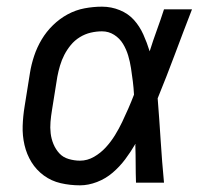

<svg xmlns="http://www.w3.org/2000/svg" viewBox="-20 -548 640 576"><path d="M220 8Q190 8 162 1.5Q134 -5 111.5 -21.5Q89 -38 74.5 -61.5Q60 -85 53.5 -113Q47 -141 48 -170.5Q49 -200 54 -230L70 -330Q74 -355 82.5 -380.5Q91 -406 105 -429.5Q119 -453 139 -472.5Q159 -492 183 -505Q207 -518 233.5 -523Q260 -528 286 -528Q314 -528 339.5 -517.5Q365 -507 382 -488Q399 -469 410 -444.5Q421 -420 429 -394Q439 -426 450.5 -457.5Q462 -489 472 -520H556Q530 -453 505 -386Q480 -319 453 -253Q458 -190 462 -126.5Q466 -63 472 0H388Q387 -28 387 -56Q387 -84 386 -113L387 -114Q386 -115 386 -115Q386 -115 386 -116Q372 -92 355.5 -70Q339 -48 318 -30Q297 -12 271 -2Q245 8 220 8ZM220 -66Q242 -66 262 -77.5Q282 -89 297.5 -106Q313 -123 325 -142.5Q337 -162 346.5 -182Q356 -202 365 -222.5Q374 -243 382 -264Q381 -284 378.5 -304Q376 -324 373 -343.5Q370 -363 364.5 -381.5Q359 -400 349 -416.5Q339 -433 322.5 -443.5Q306 -454 286 -454Q269 -454 252 -450Q235 -446 219.5 -436.5Q204 -427 192.5 -413Q181 -399 173 -383.5Q165 -368 160 -351Q155 -334 152 -318L136 -218Q133 -200 131.5 -182.5Q130 -165 132 -148Q134 -131 140.5 -115.5Q147 -100 158 -88Q169 -76 186 -71Q203 -66 220 -66Z"/></svg>

Font: Iosevka Aile Oblique
Style: Regular
Weight: 400
Italic angle: -9°
Designer: Belleve Invis
Foundry: Belleve Invis
Version: Version 31.1.0; ttfautohint (v1.8.4)